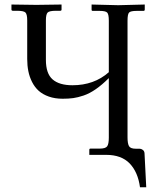

<svg xmlns="http://www.w3.org/2000/svg" viewBox="-20 -666 675 827"><path d="M529.3 -74.2Q529.3 -47.9 535.6 -36.6Q542 -25.4 564.9 -25.4H581.5Q588.4 -25.4 595.2 -20.3Q602.1 -15.1 602.5 -5.4L609.9 140.6H583Q574.2 75.2 538.6 38.1Q502.9 1 437 1H364.7V-20.5Q364.7 -25.9 369.6 -25.9H409.2Q434.6 -25.9 441.7 -35.9Q448.7 -45.9 448.7 -73.2V-329.6Q419.9 -300.8 392.8 -282Q365.7 -263.2 340.3 -254.6Q314.9 -246.1 295.2 -243.4Q275.4 -240.7 250 -240.7Q216.8 -240.7 190.4 -250Q164.1 -259.3 146.7 -274.9Q129.4 -290.5 118.2 -312.7Q106.9 -335 102.1 -359.4Q97.2 -383.8 97.2 -412.1V-578.1Q97.2 -604.5 89.6 -612.1Q82 -619.6 53.2 -619.6H35.6Q29.3 -619.6 29.3 -625V-646.5L136.7 -645L245.1 -646.5V-624.5Q245.1 -619.6 239.3 -619.6H221.7Q191.9 -619.6 184.8 -611.6Q177.7 -603.5 177.7 -578.1V-408.2Q177.7 -349.1 206.5 -324Q235.4 -298.8 292 -298.8Q385.3 -298.8 448.7 -355V-577.1Q448.7 -604 441.9 -611.6Q435.1 -619.1 409.2 -619.1H379.4Q374.5 -619.1 374.5 -624V-646.5L489.3 -643.6L603.5 -646.5V-625Q603.5 -619.1 598.1 -619.1H568.8Q543 -619.1 536.1 -612.1Q529.3 -605 529.3 -577.1Z"/></svg>

Font: Libertinage
Style: f
Weight: 400
Designer: OSP
Foundry: OSP
Version: Version 1.0; 2008; OFL relea